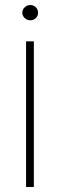

<svg xmlns="http://www.w3.org/2000/svg" viewBox="-20 -535 241 766"><path d="M84 211H115V-370H84ZM101 -515Q88 -515 78.5 -506Q69 -497 69 -484Q69 -472 78.5 -463Q88 -454 101 -454Q114 -454 123 -463Q132 -472 132 -484Q132 -497 123 -506Q114 -515 101 -515Z"/></svg>

Font: Josefin Sans ExtraLight
Style: Regular
Weight: 250
Designer: Santiago Orozco
Foundry: Typemade
Version: Version 2.000